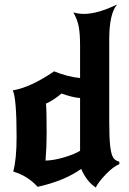

<svg xmlns="http://www.w3.org/2000/svg" viewBox="-20 -808 574 856"><path d="M467 -265Q467 -191 471.5 -155Q476 -119 484.5 -105.5Q493 -92 512 -87V-76Q486 -66 452.5 -31.5Q419 3 407 28Q366 1 342 -55Q268 -2 148 25Q102 -25 39 -43Q54 -98 54 -198Q54 -370 37 -405Q118 -419 221 -490Q280 -466 337 -460V-605Q337 -658 331 -689.5Q325 -721 307 -753Q328 -746 354 -746Q415 -746 502 -788Q467 -747 467 -632ZM254 -391Q219 -361 185 -346Q188 -317 188 -215Q188 -152 183 -92Q221 -93 267.5 -107Q314 -121 337 -136V-371Q305 -373 254 -391Z"/></svg>

Font: NewRocker
Style: Regular
Weight: 400
Designer: Pablo Impallari, Brenda Gallo, Rodrigo Fuenzalida
Foundry: Pablo Impallari, Brenda Gallo, Rodrigo Fuenzalida
Version: Version 1.000